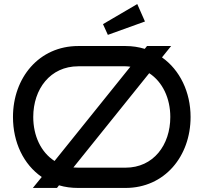

<svg xmlns="http://www.w3.org/2000/svg" viewBox="-20 -927 1004 947"><path d="M705 -700 694 -686C664 -695 633 -700 599 -700H366C172 -700 44 -543 44 -350C44 -225 96 -116 186 -54L142 0H261L271 -13C301 -4 332 0 366 0H599C792 0 920 -156 920 -350C920 -473 867 -582 779 -644L824 -700ZM599 -600C607 -600 615 -599 623 -598L249 -133C182 -176 144 -257 144 -350C144 -488 228 -600 366 -600ZM820 -350C820 -212 737 -100 599 -100H366C358 -100 350 -101 342 -101L716 -566C782 -523 820 -442 820 -350ZM657 -907 488 -808 512 -755 695 -821Z"/></svg>

Font: Bruno Ace
Style: Regular
Weight: 400
Designer: Astigmatic (AOETI)
Foundry: Astigmatic (AOETI)
Version: Version 1.000